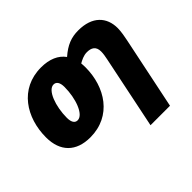

<svg xmlns="http://www.w3.org/2000/svg" viewBox="-172 -813 1303 1303"><g transform="rotate(-45 480.0 -161.5)"><path d="M601 240H788L896 -280C901 -303 910 -351 910 -383C910 -488 844 -562 709 -562C642 -562 590 -542 528 -488C493 -537 433 -563 353 -563C148 -563 41 -392 41 -203C41 -67 118 10 254 10C459 10 567 -161 567 -350C567 -364 566 -377 565 -389C585 -400 613 -416 646 -416C688 -416 718 -400 718 -351C718 -329 714 -307 709 -283ZM275 -133C250 -133 235 -154 235 -197C235 -306 276 -421 331 -421C357 -421 372 -399 372 -356C372 -248 331 -133 275 -133Z"/></g></svg>

Font: Noto Sans UI Black
Style: Italic
Weight: 900
Italic angle: -372°
Designer: Monotype Design Team
Foundry: Monotype Imaging Inc.
Version: Version 1.901